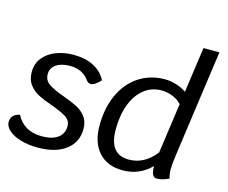

<svg xmlns="http://www.w3.org/2000/svg" viewBox="-115 -944 1315 1106"><g transform="rotate(15 542.0 -390.5)"><path d="M-6 -90Q-6 -112 7.5 -127Q21 -142 47 -146Q67 -105 105.5 -82Q144 -59 200 -59Q260 -59 294 -83.5Q328 -108 328 -153Q328 -187 299.5 -205.5Q271 -224 211 -246Q159 -264 126.5 -280.5Q94 -297 71 -326.5Q48 -356 48 -402Q48 -453 77 -488.5Q106 -524 153.5 -542Q201 -560 256 -560Q327 -560 377 -534Q427 -508 451 -460Q436 -443 420.5 -433Q405 -423 393 -423Q379 -423 368 -437Q329 -493 253 -493Q202 -493 171 -472Q140 -451 140 -414Q140 -377 170 -356.5Q200 -336 262 -314Q314 -295 345.5 -279Q377 -263 399 -234.5Q421 -206 421 -162Q421 -82 360 -36Q299 10 193 10Q137 10 91.5 -3.5Q46 -17 20 -40Q-6 -63 -6 -90Z M974 -154Q966 -98 966 -67Q966 -42 974 -14Q934 5 901 5Q869 5 869 -57V-61Q799 10 699 10Q608 10 556.5 -47Q505 -104 505 -205Q505 -310 542 -390.5Q579 -471 646.5 -515.5Q714 -560 802 -560Q836 -560 871.5 -548.5Q907 -537 930 -520L968 -791H1063ZM919 -443Q901 -465 867.5 -479Q834 -493 798 -493Q740 -493 695 -457.5Q650 -422 625.5 -357.5Q601 -293 601 -208Q601 -59 717 -59Q764 -59 803.5 -80Q843 -101 877 -144Z"/></g></svg>

Font: Krub Medium
Style: Italic
Weight: 500
Italic angle: -8°
Designer: Ekaluck Peanpanawate
Foundry: Cadson Demak Co.,Ltd.
Version: Version 1.000; ttfautohint (v1.6)